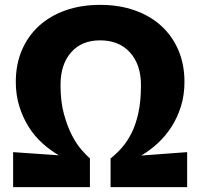

<svg xmlns="http://www.w3.org/2000/svg" viewBox="-20 -770 824 790"><path d="M34 -144 222 -131Q186 -152 154 -181Q122 -210 98 -248Q74 -286 59.5 -332.5Q45 -379 45 -433Q45 -505 70 -563.5Q95 -622 140.5 -663.5Q186 -705 250 -727.5Q314 -750 392 -750Q470 -750 534 -727.5Q598 -705 643.5 -663.5Q689 -622 714 -563.5Q739 -505 739 -433Q739 -379 724.5 -332.5Q710 -286 685.5 -248Q661 -210 629 -180.5Q597 -151 561 -130L750 -144V0H435V-118Q459 -137 481.5 -162.5Q504 -188 521.5 -223Q539 -258 549.5 -306Q560 -354 560 -420Q560 -504 515 -554Q470 -604 392 -604Q316 -604 272.5 -554.5Q229 -505 229 -420Q229 -352 243 -301Q257 -250 276 -213.5Q295 -177 315.5 -153.5Q336 -130 350 -118V0H34Z"/></svg>

Font: Encode Sans Narrow
Style: ExtraBold
Weight: 800
Designer: Pablo Impallari, Andres Torresi
Foundry: Pablo Impallari, Andres Torresi
Version: Version 1.000; ttfautohint (v1.00) -l 8 -r 50 -G 200 -x 14 -